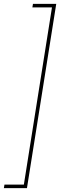

<svg xmlns="http://www.w3.org/2000/svg" viewBox="-87 -760 310 990"><path d="M-64 192H36L181 -722H80L83 -740H203L52 210H-67Z"/></svg>

Font: Georama Condensed Thin
Style: Italic
Weight: 100
Width: 3
Italic angle: -9°
Designer: Jean-Baptiste Levee
Foundry: Production Type
Version: Version 1.000